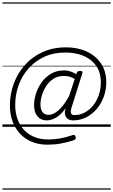

<svg xmlns="http://www.w3.org/2000/svg" viewBox="-20 -1050 937 1590"><path d="M262 -179Q262 -223 277.5 -273Q293 -323 324 -367Q355 -411 402 -439Q449 -467 512 -467Q537 -467 563 -458.5Q589 -450 611 -435L616 -447Q620 -456 626 -459.5Q632 -463 644 -463Q658 -463 661.5 -457Q665 -451 661 -440L572 -158Q563 -128 568.5 -112.5Q574 -97 595 -97Q642 -97 682 -118.5Q722 -140 752 -177.5Q782 -215 798.5 -264Q815 -313 815 -367Q815 -448 777.5 -503Q740 -558 674 -586.5Q608 -615 521 -615Q423 -615 346.5 -579.5Q270 -544 216 -483Q162 -422 134 -344Q106 -266 106 -180Q106 -117 124.5 -65Q143 -13 178 25Q213 63 264 84Q315 105 379 105Q429 105 478.5 96Q528 87 581 69Q600 62 606 83Q612 103 594 110Q538 129 484.5 138.5Q431 148 373 148Q300 148 242.5 124Q185 100 144.5 56Q104 12 83 -47Q62 -106 62 -177Q62 -271 94 -357.5Q126 -444 186 -511.5Q246 -579 332.5 -618.5Q419 -658 527 -658Q623 -658 698.5 -623Q774 -588 817 -523.5Q860 -459 860 -368Q860 -305 839 -248Q818 -191 780.5 -147Q743 -103 693 -78Q643 -53 587 -53Q549 -53 532 -73.5Q515 -94 517 -127Q519 -134 520.5 -140.5Q522 -147 524 -154Q485 -100 444.5 -76.5Q404 -53 367 -53Q318 -53 290 -87Q262 -121 262 -179ZM315 -184Q315 -158 322.5 -139Q330 -120 345 -109.5Q360 -99 382 -99Q409 -99 437.5 -116.5Q466 -134 495.5 -169Q525 -204 553 -257L599 -396Q574 -411 552.5 -416Q531 -421 510 -421Q459 -421 422.5 -397.5Q386 -374 362 -336.5Q338 -299 326.5 -258.5Q315 -218 315 -184ZM0 510H897V520H0ZM0 -20H897V0H0ZM0 -505H897V-500H0ZM0 -1030H897V-1020H0Z"/></svg>

Font: Playwrite CO Guides
Style: Regular
Weight: 400
Designer: Veronika Burian, José Scaglione
Foundry: TypeTogether
Version: Version 1.003